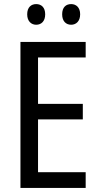

<svg xmlns="http://www.w3.org/2000/svg" viewBox="-20 -919 488 939"><path d="M113 -849C113 -815 133 -798 157 -798C182 -798 201 -815 201 -849C201 -883 182 -899 157 -899C133 -899 113 -884 113 -849ZM284 -849C284 -815 303 -798 328 -798C352 -798 372 -815 372 -849C372 -883 352 -899 328 -899C303 -899 284 -884 284 -849ZM399 0V-77H166V-335H385V-411H166V-638H399V-714H80V0Z"/></svg>

Font: Noto Sans Myanmar UI Condensed
Style: Regular
Weight: 400
Width: 3
Designer: Monotype Design Team
Foundry: Monotype Imaging Inc.
Version: Version 2.103